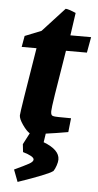

<svg xmlns="http://www.w3.org/2000/svg" viewBox="-56 -610 448 877"><g transform="rotate(5 168.0 -171.5)"><path d="M227 -384Q204 -245 194 -180.5Q184 -116 184 -103Q184 -92 187 -87Q190 -82 198 -81Q205 -79 277 -79L270 -15Q213 -5 168 1L162 41Q236 69 236 114Q236 125 230.5 141.5Q225 158 218 168Q194 186 59 232L38 177Q85 155 104 144.5Q123 134 123 124Q123 109 72 94L68 58L95 6Q80 -3 61.5 -29.5Q43 -56 43 -72Q43 -87 92 -384H24L33 -435L108 -465L209 -575Q221 -575 256 -560L241 -456H336L323 -384Z"/></g></svg>

Font: Grenze
Style: Bold Italic
Weight: 700
Italic angle: -10°
Designer: Renata Polastri
Foundry: Omnibus-Type
Version: Version 1.002; ttfautohint (v1.8)